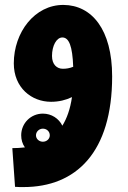

<svg xmlns="http://www.w3.org/2000/svg" viewBox="-20 -432 520 779"><path d="M75 327C289 327 435 186 435 -122C435 -313 352 -411 238 -412C121 -413 36 -301 36 -175C36 -76 108 -19 187 -19C219 -19 247 -26 272 -38C265 11 251 49 233 78C219 49 189 29 154 29C105 29 66 68 66 117C66 135 71 152 81 166C64 168 47 169 30 169L41 326C52 327 65 327 75 327ZM191 -205C191 -246 209 -280 233 -280C260 -280 274 -245 277 -161C262 -155 249 -153 235 -153C211 -153 191 -170 191 -205ZM154 143C139 143 126 132 126 117C126 102 139 90 154 90C169 90 182 101 182 117C182 132 169 143 154 143Z"/></svg>

Font: Noto Sans Arabic ExtCond Blk
Style: Regular
Weight: 900
Width: 2
Designer: Monotype Design Team, Nadine Chahine, Nizar Qandah and Khaled Hosny
Foundry: Monotype Imaging Inc.
Version: Version 2.012